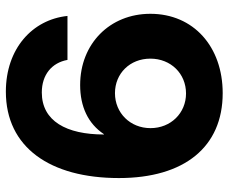

<svg xmlns="http://www.w3.org/2000/svg" viewBox="-83 -696 791 665"><g transform="rotate(90 312.5 -363.5)"><path d="M297.4 11.7C490.2 11.7 596.7 -141.1 596.7 -379.9C596.7 -606.9 488.8 -739.3 302.7 -739.3C141.6 -739.3 27.8 -638.2 27.8 -488.8C27.8 -348.1 131.8 -245.6 274.4 -245.6C349.1 -245.6 408.2 -272.9 444.8 -328.1H445.8C445.8 -198.2 399.4 -112.8 300.3 -112.8C238.8 -112.8 197.3 -147.5 187.5 -201.7H35.2C47.9 -80.1 148.4 11.7 297.4 11.7ZM302.7 -366.2C234.4 -366.2 183.1 -418 183.1 -488.8C183.1 -559.6 234.9 -612.3 303.7 -612.3C371.6 -612.3 423.8 -559.6 423.8 -489.3C423.8 -418.9 371.1 -366.2 302.7 -366.2Z"/></g></svg>

Font: Raveo Display
Style: Bold
Weight: 700
Designer: Jakub Foglar, Rasmus Andersson (Inter)
Foundry: Jakubfoglar.com
Version: Version 1.100;Glyphs 3.2.3 (3260)